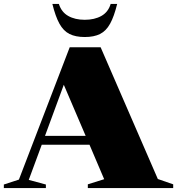

<svg xmlns="http://www.w3.org/2000/svg" viewBox="-34 -955 900 975"><path d="M767.5 -46 845.5 -19V0H412V-19L495 -45L420.5 -220H178L112 -41.5L199 -18V0H-14.5V-18L62 -43L320 -715H477ZM194.5 -265H401L290 -524.5ZM396.5 -854.5Q446 -854.5 480.8 -874Q515.5 -893.5 528 -935H561Q545.5 -871.5 525.2 -834.8Q505 -798 474.2 -782.5Q443.5 -767 396.5 -767Q349.5 -767 318.8 -782.5Q288 -798 267.8 -834.8Q247.5 -871.5 232 -935H265Q278 -893.5 312.5 -874Q347 -854.5 396.5 -854.5Z"/></svg>

Font: Newsreader Display ExtraBold
Style: Regular
Weight: 800
Designer: Hugues Gentile
Foundry: Production Type
Version: Version 1.001